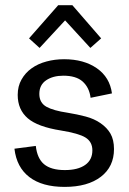

<svg xmlns="http://www.w3.org/2000/svg" viewBox="-20 -714 503 746"><path d="M206.1 -693.8H261.2L373 -564.9L331.1 -527.8L232.9 -634.8L133.8 -527.8L92.8 -564.9ZM132.8 -349.1Q132.8 -314.9 160.2 -299.3Q187 -284.2 243.2 -275.9Q279.3 -270 313 -261.2Q346.2 -252.4 370.6 -235.4Q396 -217.8 409.2 -194.8Q422.9 -170.9 422.9 -134.8Q422.9 -66.4 372.1 -27.3Q320.8 12.2 231 12.2Q144 12.2 94.2 -25.9Q44.4 -64 36.1 -136.2L119.1 -147Q124.5 -98.6 150.9 -76.2Q178.2 -53.2 231.9 -53.2Q282.7 -53.2 311 -73.2Q338.9 -92.8 338.9 -129.9Q338.9 -163.1 312 -179.7Q286.1 -195.8 216.8 -207Q126.5 -221.2 87.9 -254.4Q48.8 -288.1 48.8 -345.2Q48.8 -378.9 63.5 -404.8Q78.6 -431.6 103 -448.7Q127.4 -466.3 160.6 -475.1Q192.9 -483.9 229 -483.9Q305.7 -483.9 356.4 -448.7Q406.7 -413.6 415 -351.1L332 -334Q327.1 -374 300.8 -397.5Q275.4 -419.9 226.1 -419.9Q186 -419.9 159.7 -402.3Q132.8 -384.3 132.8 -349.1Z"/></svg>

Font: Post Grotesk Regular
Style: Regular
Weight: 500
Version: 0.900; ttfautohint (v0.96) -l 8 -r 50 -G 200 -x 14 -w "gGD" 